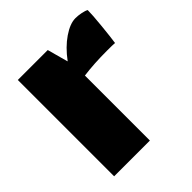

<svg xmlns="http://www.w3.org/2000/svg" viewBox="-160 -630 771 771"><g transform="rotate(-45 225.5 -244.5)"><path d="M446 -512Q446 -486 440 -426Q434 -366 430 -341Q418 -342 386 -342Q311 -342 252 -334V35H49V-512H219L243 -424H244Q278 -470 317.5 -497Q357 -524 388 -524Q403 -524 420.5 -520.5Q438 -517 446 -512Z"/></g></svg>

Font: Lalezar
Style: Bold
Weight: 700
Designer: Borna Izadpanah
Foundry: Borna Izadpanah
Version: Version 1.003;January 24, 2021;FontCreator 13.0.0.2683 64-bi